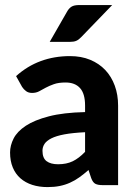

<svg xmlns="http://www.w3.org/2000/svg" viewBox="-20 -754 552 782"><path d="M326.5 -215.5Q276 -213 242.5 -206.8Q209 -200.5 189.2 -190.5Q169.5 -180.5 161.2 -167.8Q153 -155 153 -140Q153 -110 169.8 -97.5Q186.5 -85 216.5 -85Q251 -85 276.2 -97.2Q301.5 -109.5 326.5 -135.5ZM45.5 -444Q91 -485 146 -505.2Q201 -525.5 265 -525.5Q311 -525.5 347.2 -510.5Q383.5 -495.5 408.8 -468.8Q434 -442 447.5 -405Q461 -368 461 -324V0H398Q378.5 0 368.2 -5.5Q358 -11 351.5 -28.5L340.5 -61.5Q321 -44.5 302.8 -31.5Q284.5 -18.5 265 -9.8Q245.5 -1 223.2 3.5Q201 8 173.5 8Q139.5 8 111.5 -1Q83.5 -10 63.2 -27.8Q43 -45.5 32 -72Q21 -98.5 21 -133Q21 -161.5 35.5 -190Q50 -218.5 85.2 -241.8Q120.5 -265 179.2 -280.2Q238 -295.5 326.5 -297.5V-324Q326.5 -372.5 306 -395.2Q285.5 -418 247 -418Q218.5 -418 199.5 -411.2Q180.5 -404.5 166.2 -396.8Q152 -389 139.5 -382.2Q127 -375.5 110.5 -375.5Q96 -375.5 86.2 -382.8Q76.5 -390 70 -400ZM437 -733.5 310.5 -602.5Q300.5 -592 290.8 -587.8Q281 -583.5 265.5 -583.5H182.5L252.5 -705.5Q260 -719.5 270.8 -726.5Q281.5 -733.5 303.5 -733.5Z"/></svg>

Font: LatoLatin Heavy
Style: Regular
Weight: 800
Designer: Lukasz Dziedzic with Adam Twardoch and Botio Nikoltchev
Foundry: tyPoland Lukasz Dziedzic
Version: Version 2.015; 2015-08-06; http://www.latofonts.com/